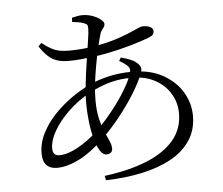

<svg xmlns="http://www.w3.org/2000/svg" viewBox="-56 -851 1112 956"><g transform="rotate(-5 500.0 -372.5)"><path d="M430.7 20.3Q553.3 4.7 641.8 -31.2Q730.4 -67 778.5 -123.4Q826.5 -179.8 826.5 -257.6Q826.5 -311.8 799.8 -356.3Q773.2 -400.9 724.1 -427.8Q675.1 -454.8 606.6 -454.8Q548.8 -454.8 498.9 -441.3Q448.9 -427.7 395.4 -399.8Q331.5 -364.9 283.3 -318.1Q235.1 -271.4 208.7 -224.5Q182.2 -177.6 182.2 -140.5Q182.2 -120 190.4 -110.9Q198.5 -101.9 216.4 -101.9Q244.6 -101.9 278.2 -116.2Q311.7 -130.5 345.7 -153.8Q379.7 -177.2 407.9 -204.4Q436.3 -230.9 464.6 -263.9Q492.9 -296.8 518.9 -332.2Q544.9 -367.6 564.8 -401.6Q584.7 -435.6 595.8 -463.4Q608.6 -493.7 597.7 -509.1Q586.9 -524.5 552.2 -543.5L561.8 -559.8Q588.6 -553.4 611.1 -543.7Q633.6 -534.1 648.6 -517.5Q657.3 -507.5 658.5 -497.6Q659.7 -487.8 654.9 -474.4Q638.5 -431.2 604.8 -376.3Q571.1 -321.4 526.6 -265.6Q482.2 -209.9 432.2 -161.5Q371.4 -102.1 310.5 -71.2Q249.6 -40.3 198.4 -40.3Q164.7 -40.3 146.1 -59.3Q127.5 -78.3 127.5 -117.6Q127.5 -169.8 152.1 -218.4Q176.7 -267.1 216.5 -309Q256.3 -350.9 303.2 -384.1Q350.1 -417.3 394.7 -437.7Q436.1 -458.4 492.8 -471.4Q549.5 -484.5 612 -484.5Q702.6 -484.5 765.7 -449Q828.8 -413.5 861.8 -357.9Q894.7 -302.3 894.7 -240.2Q894.7 -169.4 860 -117.2Q825.3 -64.9 763 -30.5Q700.6 3.9 616.7 21.9Q532.8 39.9 435.3 42.3ZM449.3 -85.5Q430.5 -85.5 415.7 -110.4Q401 -135.2 390.6 -174.8Q380.3 -214.4 375.4 -260.6Q370.4 -306.8 370.4 -349.5Q370.4 -393.5 377 -449.5Q383.6 -505.4 391.9 -560Q400.1 -614.6 406.7 -657.5Q413.3 -700.4 413.3 -718.5Q413.3 -731.7 409.7 -736.7Q406.1 -741.6 394.6 -745.8Q381.5 -750.8 366.8 -753.2Q352.1 -755.6 336.3 -757.3L336.9 -778.3Q349.9 -781.4 363.8 -784.1Q377.7 -786.8 387.1 -786.8Q416.3 -786.8 440.9 -777.7Q465.5 -768.6 480.5 -756.1Q495.5 -743.6 495.5 -734.1Q495.5 -724 490.2 -717.2Q485 -710.3 478.7 -701.6Q472.5 -692.8 468.3 -674.6Q460.7 -648.8 452.1 -609.9Q443.5 -571 435.6 -526.8Q427.7 -482.7 422.8 -439.4Q417.9 -396.1 417.9 -361.1Q417.9 -304.9 427.2 -265.6Q436.5 -226.3 448.6 -198.8Q460.8 -171.3 470.1 -151.1Q479.4 -130.9 479.4 -112.4Q479.4 -97.8 470.6 -91.7Q461.8 -85.5 449.3 -85.5ZM301.6 -565.6Q270 -565.6 245.6 -573.4Q221.1 -581.1 200.7 -599.6Q180.3 -618 158.3 -650.9L174.4 -666.6Q201 -645.5 222 -634.6Q243 -623.7 263.7 -620.1Q284.3 -616.5 309.4 -616.5Q338.9 -616.5 368.9 -619Q398.9 -621.5 427.7 -625.9Q506.9 -638.9 560.3 -657.7Q613.6 -676.5 644 -690.9Q674.3 -705.3 683.5 -705.3Q709.2 -705.3 722.6 -697.3Q736 -689.4 736 -676.6Q736 -667.4 731.2 -660.6Q726.3 -653.9 712.9 -648.2Q695.9 -641 664.9 -630.9Q633.9 -620.9 594.1 -610Q554.3 -599.1 509.9 -589.8Q465.6 -580.5 422.6 -575.1Q394.4 -571.3 362.9 -568.5Q331.3 -565.6 301.6 -565.6Z"/></g></svg>

Font: Noto Serif HK ExtraLight
Style: Regular
Weight: 200
Designer: Ryoko NISHIZUKA 西塚涼子 (kana & ideographs); Frank Grießhammer (Latin, Greek & Cyrillic); Wenlong ZHANG 张文龙 (bopomofo); San
Foundry: Adobe
Version: Version 2.002-H1;hotconv 1.1.0;makeotfexe 2.6.0